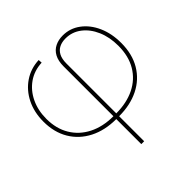

<svg xmlns="http://www.w3.org/2000/svg" viewBox="-186 -695 1065 1065"><g transform="rotate(-45 346.0 -163.0)"><path d="M335 204.1V-405.3Q335 -448.2 350.1 -476.1Q365.2 -503.9 392.1 -517.1Q418.9 -530.3 452.6 -530.3Q509.8 -530.3 555.4 -496.3Q601.1 -462.4 627.2 -404.1Q653.3 -345.7 653.3 -271.5Q653.3 -184.1 616 -121.3Q578.6 -58.6 512 -25.4Q445.3 7.8 357.4 7.8H335Q246.1 7.8 179.4 -26.4Q112.8 -60.5 75.9 -122.3Q39.1 -184.1 39.1 -267.6Q39.1 -341.3 67.9 -399.2Q96.7 -457 147.2 -491.2Q197.8 -525.4 262.2 -528.3L263.7 -506.3Q203.1 -503.4 157.7 -471.7Q112.3 -439.9 86.9 -386.7Q61.5 -333.5 61.5 -267.1Q61.5 -190.4 95.5 -133.8Q129.4 -77.1 190.9 -45.9Q252.4 -14.6 335 -14.6H357.4Q439 -14.6 500.7 -44.9Q562.5 -75.2 596.7 -132.8Q630.9 -190.4 630.9 -271.5Q630.9 -339.4 607.7 -392.6Q584.5 -445.8 543.9 -476.8Q503.4 -507.8 451.7 -507.8Q423.8 -507.8 402.6 -497.3Q381.3 -486.8 369.4 -464.4Q357.4 -441.9 357.4 -405.3V204.1Z"/></g></svg>

Font: Inter 28pt Thin
Style: Regular
Weight: 250
Designer: Rasmus Andersson
Foundry: rsms
Version: Version 4.001;git-66647c0bb